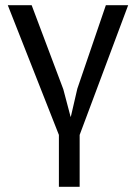

<svg xmlns="http://www.w3.org/2000/svg" viewBox="-20 -520 524 740"><path d="M10 -500H102L224 -176L252 -70H253L278 -178L388 -500H474L287 0V200H207V0Z"/></svg>

Font: PTSans
Style: Regular
Weight: 400
Designer: A.Korolkova, O.Umpeleva, V.Yefimov
Foundry: ParaType Ltd
Version: Version 2.003W OFL